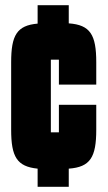

<svg xmlns="http://www.w3.org/2000/svg" viewBox="-20 -720 415 740"><path d="M207 -210H176V-490H207V-394H351V-480C351 -586 328 -624 245 -630V-700H125V-629C45 -622 23 -584 23 -480V-220C23 -116 45 -78 125 -70V0H245V-70C328 -76 351 -114 351 -220V-316H207Z"/></svg>

Font: Queering Heavy
Style: Bold
Weight: 900
Designer: Adam Naccarato
Foundry: adamnac
Version: Version 2.000;hotconv 1.0.109;makeotfexe 2.5.65596